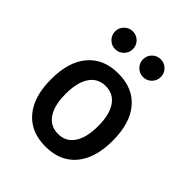

<svg xmlns="http://www.w3.org/2000/svg" viewBox="-206 -861 998 998"><g transform="rotate(45 293.0 -362.5)"><path d="M293 9.8Q185.5 9.8 126 -60.5Q66.4 -130.9 66.4 -258.8Q66.4 -387.2 126 -457.3Q185.5 -527.3 293 -527.3Q400.9 -527.3 460.2 -457.3Q519.5 -387.2 519.5 -258.8Q519.5 -130.9 460.2 -60.5Q400.9 9.8 293 9.8ZM293 -83Q350.1 -83 381.1 -128.9Q412.1 -174.8 412.1 -258.8Q412.1 -343.3 381.1 -388.9Q350.1 -434.6 293 -434.6Q235.8 -434.6 204.8 -388.9Q173.8 -343.3 173.8 -258.8Q173.8 -174.8 204.8 -128.9Q235.8 -83 293 -83ZM396.5 -604.5Q369.6 -604.5 350.3 -623.8Q331.1 -643.1 331.1 -669.9Q331.1 -697.3 350.3 -716.3Q369.6 -735.4 396.5 -735.4Q423.8 -735.4 442.9 -716.3Q461.9 -697.3 461.9 -669.9Q461.9 -643.1 442.9 -623.8Q423.8 -604.5 396.5 -604.5ZM191.4 -604.5Q164.6 -604.5 145.3 -623.8Q126 -643.1 126 -669.9Q126 -697.3 145.3 -716.3Q164.6 -735.4 191.4 -735.4Q218.8 -735.4 237.8 -716.3Q256.8 -697.3 256.8 -669.9Q256.8 -643.1 237.8 -623.8Q218.8 -604.5 191.4 -604.5Z"/></g></svg>

Font: Cascadia Code PL
Style: Regular
Weight: 400
Monospace: yes
Designer: Aaron Bell
Foundry: Saja Typeworks
Version: Version 2102.003